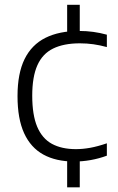

<svg xmlns="http://www.w3.org/2000/svg" viewBox="-20 -682 504 822"><path d="M298 9.5Q220 9.5 165.8 -20.2Q111.5 -50 83.2 -111.8Q55 -173.5 55 -270.5Q55 -367.5 85.2 -429Q115.5 -490.5 174.5 -520Q233.5 -549.5 319 -549.5Q350 -549.5 379.2 -545.5Q408.5 -541.5 437.5 -533.5V-480.5Q408 -488.5 380 -492.5Q352 -496.5 322 -496.5Q253 -496.5 207.5 -474.2Q162 -452 140 -402.5Q118 -353 118 -272.5Q118 -190 139.2 -139.5Q160.5 -89 202.2 -66.2Q244 -43.5 305 -43.5Q334 -43.5 366 -49.2Q398 -55 437.5 -68.5V-15.5Q403.5 -3 368.5 3.2Q333.5 9.5 298 9.5ZM267.5 120V-4H321.5V120ZM267.5 -537V-661.5H321.5V-537Z"/></svg>

Font: Encode Sans SC SemiExpanded Light
Style: Regular
Weight: 300
Width: 6
Designer: Multiple Designers
Foundry: Impallari Type
Version: Version 3.002